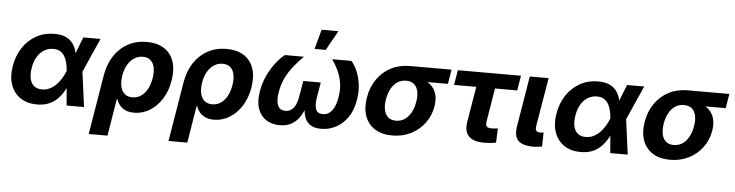

<svg xmlns="http://www.w3.org/2000/svg" viewBox="-53 -1018 5678 1484"><g transform="rotate(5 2786.0 -275.5)"><path d="M247.6 11.7Q170.9 11.7 118.7 -23.7Q66.4 -59.1 44.2 -121.8Q22 -184.6 35.6 -266.6Q49.3 -349.6 90.8 -411.9Q132.3 -474.1 195.1 -509Q257.8 -543.9 335.9 -543.9Q389.2 -543.9 423.8 -527.8Q458.5 -511.7 478.3 -484.9Q498 -458 506.8 -425.3Q515.6 -392.6 518.1 -359.9H558.6L575.7 -274.9L612.3 0H477.1L454.1 -269Q451.7 -301.8 444.6 -330.3Q437.5 -358.9 424.1 -380.6Q410.6 -402.3 389.4 -414.8Q368.2 -427.2 336.9 -427.2Q297.9 -427.2 265.9 -407.7Q233.9 -388.2 212.6 -352.5Q191.4 -316.9 183.1 -267.1Q174.8 -217.8 182.9 -181.9Q190.9 -146 214.6 -126.7Q238.3 -107.4 276.4 -107.4Q308.1 -107.4 335.2 -120.4Q362.3 -133.3 384.8 -155.8Q407.2 -178.2 424.6 -206.8Q441.9 -235.4 454.1 -266.1L560.1 -535.6H693.4L573.7 -266.1L528.3 -181.2H488.3Q473.6 -147.5 454.3 -113.5Q435.1 -79.6 407.5 -51Q379.9 -22.5 340.8 -5.4Q301.8 11.7 247.6 11.7Z M666.5 204.1 742.7 -256.8Q757.3 -345.2 799.8 -409.7Q842.3 -474.1 907 -509Q971.7 -543.9 1052.2 -543.9Q1130.9 -543.9 1184.3 -511Q1237.8 -478 1260.5 -415.5Q1283.2 -353 1269 -265.1Q1255.4 -181.2 1216.1 -119.4Q1176.8 -57.6 1120.8 -23.9Q1064.9 9.8 1001 9.8Q960 9.8 932.1 -3.7Q904.3 -17.1 887.7 -38.3Q871.1 -59.6 862.8 -84H859.4L812 204.1ZM977.5 -107.4Q1015.1 -107.4 1044.4 -127.7Q1073.7 -147.9 1093.5 -184.1Q1113.3 -220.2 1121.1 -268.6Q1128.9 -315.9 1121.6 -351.6Q1114.3 -387.2 1091.8 -407Q1069.3 -426.8 1031.7 -426.8Q995.1 -426.8 964.8 -407.2Q934.6 -387.7 914.3 -352.3Q894 -316.9 885.7 -268.6Q877.9 -220.2 886 -183.8Q894 -147.5 917.2 -127.4Q940.4 -107.4 977.5 -107.4Z M1285.6 204.1 1361.8 -256.8Q1376.5 -345.2 1418.9 -409.7Q1461.4 -474.1 1526.1 -509Q1590.8 -543.9 1671.4 -543.9Q1750 -543.9 1803.5 -511Q1856.9 -478 1879.6 -415.5Q1902.3 -353 1888.2 -265.1Q1874.5 -181.2 1835.2 -119.4Q1795.9 -57.6 1740 -23.9Q1684.1 9.8 1620.1 9.8Q1579.1 9.8 1551.3 -3.7Q1523.4 -17.1 1506.8 -38.3Q1490.2 -59.6 1481.9 -84H1478.5L1431.2 204.1ZM1596.7 -107.4Q1634.3 -107.4 1663.6 -127.7Q1692.9 -147.9 1712.6 -184.1Q1732.4 -220.2 1740.2 -268.6Q1748 -315.9 1740.7 -351.6Q1733.4 -387.2 1710.9 -407Q1688.5 -426.8 1650.9 -426.8Q1614.3 -426.8 1584 -407.2Q1553.7 -387.7 1533.4 -352.3Q1513.2 -316.9 1504.9 -268.6Q1497.1 -220.2 1505.1 -183.8Q1513.2 -147.5 1536.4 -127.4Q1559.6 -107.4 1596.7 -107.4Z M2130.9 7.8Q2071.3 7.8 2026.6 -20Q1981.9 -47.9 1961.9 -103Q1941.9 -158.2 1955.6 -239.7Q1966.8 -307.6 1994.9 -366.2Q2022.9 -424.8 2057.9 -468.5Q2092.8 -512.2 2123.5 -535.6H2271.5Q2231.4 -496.1 2196.3 -452.6Q2161.1 -409.2 2136.2 -358.2Q2111.3 -307.1 2101.1 -244.6Q2089.8 -176.8 2106.2 -141.6Q2122.6 -106.4 2164.6 -106.4Q2204.6 -106.4 2228.8 -137.7Q2252.9 -168.9 2262.7 -229.5L2282.7 -348.6H2418.5L2398.4 -229.5Q2388.7 -168.9 2401.4 -137.7Q2414.1 -106.4 2454.6 -106.4Q2497.6 -106.4 2525.6 -141.6Q2553.7 -176.8 2564.9 -244.1Q2575.7 -306.6 2567.4 -357.9Q2559.1 -409.2 2538.6 -452.9Q2518.1 -496.6 2490.7 -535.6H2639.2Q2662.6 -511.7 2682.6 -467.8Q2702.6 -423.8 2711.4 -365.5Q2720.2 -307.1 2709 -239.7Q2695.8 -158.2 2657.7 -103Q2619.6 -47.9 2565.9 -20Q2512.2 7.8 2451.7 7.8Q2393.6 7.8 2361.6 -17.1Q2329.6 -42 2318.8 -86.2Q2308.1 -130.4 2312 -188H2333.5Q2318.8 -129.9 2293.2 -85.7Q2267.6 -41.5 2227.8 -16.8Q2188 7.8 2130.9 7.8ZM2348.1 -603 2389.6 -755.4H2520L2434.6 -603Z M3003.9 11.2Q2922.9 11.2 2868.9 -22.9Q2814.9 -57.1 2792.5 -118.9Q2770 -180.7 2783.7 -263.2Q2797.4 -345.7 2840.1 -407Q2882.8 -468.3 2947.8 -502Q3012.7 -535.6 3093.8 -535.6H3417L3398.4 -423.8H3167.5L3074.7 -419.9Q3037.1 -419.9 3007.8 -400.6Q2978.5 -381.3 2959.2 -346.4Q2939.9 -311.5 2931.6 -263.7Q2923.8 -216.3 2931.4 -180.4Q2939 -144.5 2961.9 -124.8Q2984.9 -105 3022.5 -105Q3060.1 -105 3089.6 -124.8Q3119.1 -144.5 3138.9 -180.2Q3158.7 -215.8 3166.5 -263.7Q3174.8 -311.5 3167 -346.7Q3159.2 -381.8 3136.2 -400.9Q3113.3 -419.9 3075.7 -419.9L3082 -460.9Q3138.7 -460.9 3184.8 -448Q3231 -435.1 3262.2 -408Q3293.5 -380.9 3306.4 -339.4Q3319.3 -297.9 3310.1 -241.2Q3298.3 -169.4 3256.3 -112.3Q3214.4 -55.2 3149.7 -22Q3085 11.2 3003.9 11.2Z M3716.3 4.9Q3633.3 4.9 3596.9 -32.5Q3560.5 -69.8 3572.8 -143.6L3618.7 -419.9H3446.3L3465.8 -535.6H3955.6L3936.5 -419.9H3764.2L3721.2 -159.7Q3717.3 -133.8 3726.3 -122.1Q3735.4 -110.4 3763.2 -110.4Q3773.4 -110.4 3788.3 -111.8Q3803.2 -113.3 3813 -114.3L3808.6 -3.4Q3784.7 1 3761.5 2.9Q3738.3 4.9 3716.3 4.9Z M4098.6 2.4Q4013.7 2.4 3980.2 -32.5Q3946.8 -67.4 3958.5 -141.1L4023.9 -535.6H4169.9L4106.9 -159.2Q4103 -133.8 4110.6 -122.6Q4118.2 -111.3 4141.1 -111.3Q4150.4 -111.3 4156.7 -111.8Q4163.1 -112.3 4168 -113.8L4165.5 -5.4Q4154.3 -2.9 4137 -0.2Q4119.6 2.4 4098.6 2.4Z M4465.8 11.7Q4389.2 11.7 4336.9 -23.7Q4284.7 -59.1 4262.5 -121.8Q4240.2 -184.6 4253.9 -266.6Q4267.6 -349.6 4309.1 -411.9Q4350.6 -474.1 4413.3 -509Q4476.1 -543.9 4554.2 -543.9Q4607.4 -543.9 4642.1 -527.8Q4676.8 -511.7 4696.5 -484.9Q4716.3 -458 4725.1 -425.3Q4733.9 -392.6 4736.3 -359.9H4776.9L4793.9 -274.9L4830.6 0H4695.3L4672.4 -269Q4669.9 -301.8 4662.8 -330.3Q4655.8 -358.9 4642.3 -380.6Q4628.9 -402.3 4607.7 -414.8Q4586.4 -427.2 4555.2 -427.2Q4516.1 -427.2 4484.1 -407.7Q4452.1 -388.2 4430.9 -352.5Q4409.7 -316.9 4401.4 -267.1Q4393.1 -217.8 4401.1 -181.9Q4409.2 -146 4432.9 -126.7Q4456.5 -107.4 4494.6 -107.4Q4526.4 -107.4 4553.5 -120.4Q4580.6 -133.3 4603 -155.8Q4625.5 -178.2 4642.8 -206.8Q4660.2 -235.4 4672.4 -266.1L4778.3 -535.6H4911.6L4792 -266.1L4746.6 -181.2H4706.5Q4691.9 -147.5 4672.6 -113.5Q4653.3 -79.6 4625.7 -51Q4598.1 -22.5 4559.1 -5.4Q4520 11.7 4465.8 11.7Z M5159.2 11.2Q5078.1 11.2 5024.2 -22.9Q4970.2 -57.1 4947.8 -118.9Q4925.3 -180.7 4939 -263.2Q4952.6 -345.7 4995.4 -407Q5038.1 -468.3 5103 -502Q5168 -535.6 5249 -535.6H5572.3L5553.7 -423.8H5322.8L5230 -419.9Q5192.4 -419.9 5163.1 -400.6Q5133.8 -381.3 5114.5 -346.4Q5095.2 -311.5 5086.9 -263.7Q5079.1 -216.3 5086.7 -180.4Q5094.2 -144.5 5117.2 -124.8Q5140.1 -105 5177.7 -105Q5215.3 -105 5244.9 -124.8Q5274.4 -144.5 5294.2 -180.2Q5314 -215.8 5321.8 -263.7Q5330.1 -311.5 5322.3 -346.7Q5314.5 -381.8 5291.5 -400.9Q5268.6 -419.9 5231 -419.9L5237.3 -460.9Q5293.9 -460.9 5340.1 -448Q5386.2 -435.1 5417.5 -408Q5448.7 -380.9 5461.7 -339.4Q5474.6 -297.9 5465.3 -241.2Q5453.6 -169.4 5411.6 -112.3Q5369.6 -55.2 5304.9 -22Q5240.2 11.2 5159.2 11.2Z"/></g></svg>

Font: Inter 20pt
Style: Bold Italic
Weight: 700
Italic angle: -9.3988°
Version: Version 4.001;git-66647c0bb